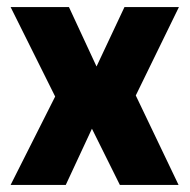

<svg xmlns="http://www.w3.org/2000/svg" viewBox="-20 -523 537 543"><path d="M10 0 136 -250 10 -503H175L253 -335L332 -503H486L364 -253L485 0H319L240 -159L166 0Z"/></svg>

Font: Cairo Play ExtraBold
Style: Regular
Weight: 800
Version: Version 3.119